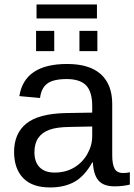

<svg xmlns="http://www.w3.org/2000/svg" viewBox="-20 -822 596 852"><path d="M202.1 9.8Q122.6 9.8 82.5 -32.2Q42.5 -74.2 42.5 -147.5Q42.5 -229.5 96.4 -273.4Q150.4 -317.4 270.5 -320.3L389.2 -322.3V-351.1Q389.2 -415.5 361.8 -443.4Q334.5 -471.2 275.9 -471.2Q216.8 -471.2 189.9 -451.2Q163.1 -431.2 157.7 -387.2L65.9 -395.5Q88.4 -538.1 277.8 -538.1Q377.4 -538.1 427.7 -492.4Q478 -446.8 478 -360.4V-132.8Q478 -93.8 488.3 -74Q498.5 -54.2 527.3 -54.2Q541 -54.2 556.2 -57.6V-2.9Q524.4 4.9 488.3 4.9Q439.5 4.9 417.2 -20.8Q395 -46.4 392.1 -101.1H389.2Q355.5 -40.5 310.8 -15.4Q266.1 9.8 202.1 9.8ZM389.2 -260.7 293 -258.8Q231.4 -258.3 199.2 -246.1Q167 -234.4 149.9 -210Q132.8 -185.5 132.8 -146Q132.8 -103 156 -79.6Q179.2 -56.2 222.2 -56.2Q271 -56.2 308.1 -78.1Q345.7 -100.1 367.4 -138.4Q389.2 -176.8 389.2 -217.3ZM412.1 -685.1V-595.2H332.5V-685.1ZM220.7 -685.1V-595.2H140.1V-685.1ZM142.1 -802.2H410.2V-740.2H142.1Z"/></svg>

Font: Arimo Nerd Font
Style: Regular
Weight: 400
Designer: Steve Matteson
Foundry: Monotype Imaging Inc.
Version: Version 1.33;Nerd Fonts 3.2.1